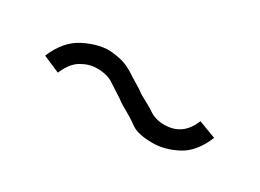

<svg xmlns="http://www.w3.org/2000/svg" viewBox="-22 -659 747 551"><g transform="rotate(30 351.0 -383.0)"><path d="M237 -467Q272 -464 291 -456Q310 -448 327 -436L363 -414L377 -404L413 -384Q417 -382 426.5 -375.5Q436 -369 448.5 -365Q461 -361 477 -361Q538 -361 562 -422L620 -400Q596 -342 555 -320.5Q514 -299 474 -299Q426 -299 404.5 -314Q383 -329 381 -330L343 -352L329 -362L295 -384Q293 -385 283.5 -391.5Q274 -398 260 -401.5Q246 -405 229 -405Q204 -405 179 -390.5Q154 -376 138 -338L82 -362Q107 -422 152.5 -445Q198 -468 237 -467Z"/></g></svg>

Font: SUIT Light
Style: Regular
Weight: 300
Designer: Sunn Youn; Korean Glyphs from Source Han Sans (Sandoll Communications; Soo-young Jang, Joo-yeon Kang)
Foundry: Sunn
Version: Version 1.006